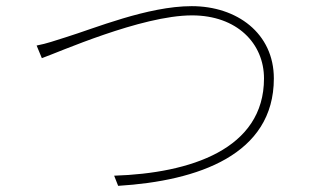

<svg xmlns="http://www.w3.org/2000/svg" viewBox="-20 -644 1040 624"><path d="M99 -496 116 -455C168 -473 439 -594 604 -594C750 -594 838 -503 838 -389C838 -159 599 -81 351 -73L364 -40C624 -56 870 -141 870 -389C870 -536 750 -624 603 -624C460 -624 285 -551 194 -523C155 -511 135 -503 99 -496Z"/></svg>

Font: Noto Sans Japanese Thin
Style: Regular
Weight: 100
Designer: Ryoko NISHIZUKA (kana & ideographs); Paul D. Hunt (Latin, Greek & Cyrillic); Wenlong ZHANG (bopomofo); Sandoll Communica
Foundry: Adobe Systems Incorporated
Version: Version 1.000;PS 1;hotconv 1.0.78;makeotf.lib2.5.61930